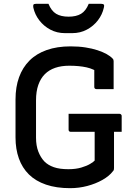

<svg xmlns="http://www.w3.org/2000/svg" viewBox="-20 -962 690 1002"><path d="M338 -368H604Q607 -368 609.5 -366.5Q612 -365 613.5 -362.5Q615 -360 615 -357V-274H349Q346 -274 344 -275Q342 -276 340.5 -277.5Q339 -279 338.5 -281Q338 -283 338 -285Q338 -307 338 -327Q338 -347 338 -368ZM348 -720Q391 -720 426 -714.5Q461 -709 488.5 -700Q516 -691 536 -680Q556 -669 568 -656Q571 -653 572 -649.5Q573 -646 573 -642Q573 -621 573 -596Q573 -571 573 -546Q573 -521 573 -497Q550 -497 528 -497Q506 -497 483 -497Q478 -497 475 -500Q472 -503 472 -508Q472 -526 472 -544.5Q472 -563 472 -583Q472 -603 472 -626L498 -580Q470 -602 431.5 -610.5Q393 -619 341 -619Q300 -619 268 -608Q236 -597 214 -575Q192 -553 180 -519Q168 -485 168 -438V-243Q168 -202 180 -171Q192 -140 212 -119Q231 -100 261 -89.5Q291 -79 337 -79Q375 -79 404 -87.5Q433 -96 451 -107Q469 -118 474 -124Q474 -160 474 -189.5Q474 -219 474 -248.5Q474 -278 474 -311H579L575 -291Q575 -236 575 -188.5Q575 -141 575 -85Q575 -79 574 -75.5Q573 -72 569 -68Q550 -43 514.5 -23Q479 -3 435.5 8.5Q392 20 346 20Q274 20 220 1.5Q166 -17 131 -51.5Q96 -86 78.5 -135Q61 -184 61 -245V-443Q61 -508 79.5 -559Q98 -610 134 -646Q170 -682 224 -701Q278 -720 348 -720ZM443 -942Q460 -942 476.5 -942Q493 -942 509 -942Q519 -942 522 -937.5Q525 -933 522 -922Q514 -886 491 -856Q468 -826 433.5 -807.5Q399 -789 356 -789H320Q277 -789 242.5 -807.5Q208 -826 185 -856Q162 -886 154 -922Q152 -933 154.5 -937.5Q157 -942 167 -942Q183 -942 199.5 -942Q216 -942 233 -942Q248 -905 273 -890Q298 -875 338 -875Q378 -875 403 -890Q428 -905 443 -942Z"/></svg>

Font: Recursive Medium
Style: Regular
Weight: 500
Version: Version 1.085